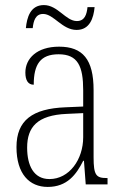

<svg xmlns="http://www.w3.org/2000/svg" viewBox="-20 -727 486 757"><path d="M282 -609C334 -609 349 -656 353 -699H325C322 -670 314 -644 283 -644C239 -644 208 -707 153 -707C99 -707 86 -657 82 -616H109C112 -645 120 -672 150 -672C192 -672 225 -609 282 -609ZM168 10C245 10 281 -39 308 -93H311L318 0H404V-25H401C359 -25 349 -36 349 -107V-372C349 -493 306 -543 213 -543C125 -543 80 -496 80 -441C80 -410 91 -393 113 -393C113 -473 139 -513 211 -513C287 -513 308 -466 308 -371V-307L239 -304C107 -299 45 -252 45 -147C45 -41 96 10 168 10ZM175 -21C113 -21 87 -74 87 -145C87 -226 127 -273 243 -278L308 -281V-186C308 -98 253 -21 175 -21Z"/></svg>

Font: Noto Serif Devanagari Condensed ExtraLight
Style: Regular
Weight: 200
Width: 3
Designer: Universal Thirst, Indian Type Foundry and the Monotype Design Team
Foundry: Monotype Imaging Inc.
Version: Version 2.004